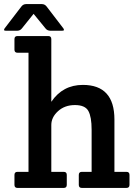

<svg xmlns="http://www.w3.org/2000/svg" viewBox="-51 -923 670 943"><path d="M20 -679V-731Q20 -746 35 -746H186Q201 -746 201 -731V-423Q257 -506 356 -506Q511 -506 511 -336V-79H570Q585 -79 585 -64V-15Q585 0 570 0H351Q336 0 336 -15V-64Q336 -79 351 -79H399V-286Q399 -349 383 -378Q367 -407 317 -407Q267 -407 234 -377Q201 -347 201 -309V-79H262Q277 -79 277 -64V-15Q277 0 262 0H35Q20 0 20 -15V-64Q20 -79 35 -79H89V-664H35Q20 -664 20 -679ZM33 -772H-22Q-31 -772 -31 -776Q-31 -780 -28 -784L54 -891Q63 -903 78 -903H154Q169 -903 178 -891L260 -784Q263 -780 263 -776Q263 -772 254 -772H197Q181 -772 172 -784L114 -855L57 -784Q48 -772 33 -772Z"/></svg>

Font: Crete Round
Style: Regular
Weight: 400
Designer: Veronika Burian
Foundry: TypeTogether
Version: Version 1.001